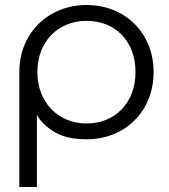

<svg xmlns="http://www.w3.org/2000/svg" viewBox="-20 -552 673 765"><path d="M325 3C479 3 592 -109 592 -265C592 -420 479 -532 325 -532C172 -532 57 -420 57 -265V193H127V-94C142 -67 167 -43 201 -24C232 -6 274 3 325 3ZM325 -60C214 -60 129 -142 129 -265C129 -389 214 -469 325 -469C438 -469 520 -389 520 -265C520 -142 438 -60 325 -60Z"/></svg>

Font: Montserrat Z
Style: Regular
Weight: 400
Designer: Julieta Ulanovsky
Foundry: Julieta Ulanovsky
Version: Version 8.000